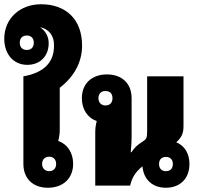

<svg xmlns="http://www.w3.org/2000/svg" viewBox="-34 -873 942 903"><path d="M191 10C263 10 310 -34 310 -103C310 -155 282 -196 240 -210C245 -231 247 -245 247 -263V-460C315 -513 352 -580 352 -659C352 -779 279 -853 159 -853C59 -853 -14 -785 -14 -691C-14 -618 30 -568 94 -568C156 -568 195 -610 195 -670C195 -703 178 -730 154 -745C194 -738 221 -706 220 -660C221 -580 173 -531 76 -514V-102C76 -33 121 10 191 10ZM92 -638C72 -638 59 -650 59 -672C59 -694 72 -706 92 -706C112 -706 125 -694 125 -672C125 -650 112 -638 92 -638ZM198 -68C178 -68 164 -81 164 -102C164 -123 177 -136 198 -136C217 -136 230 -123 230 -102C230 -81 217 -68 198 -68Z M414 0H578C587 -38 602 -63 636 -91C641 -29 683 10 746 10C814 10 857 -34 857 -102C857 -151 834 -188 795 -204C822 -228 829 -248 829 -281V-514H658V-261C658 -225 656 -220 638 -208C611 -191 599 -179 584 -157H581C584 -191 585 -215 585 -230V-411C585 -480 540 -523 469 -523C398 -523 351 -480 351 -411C351 -359 378 -318 421 -304C416 -283 414 -270 414 -251ZM462 -377C443 -377 429 -390 429 -411C429 -433 442 -445 462 -445C483 -445 495 -433 495 -411C495 -390 483 -377 462 -377ZM746 -68C726 -68 714 -81 714 -102C714 -122 726 -135 746 -135C767 -135 779 -122 779 -102C779 -80 767 -68 746 -68Z"/></svg>

Font: Noto Sans Thai Looped UI Narrow Black
Style: Regular
Weight: 900
Width: 4
Designer: Cadson Demak Team
Foundry: Cadson Demak Co., Ltd.
Version: Version 1.000